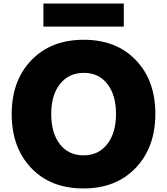

<svg xmlns="http://www.w3.org/2000/svg" viewBox="-20 -1019 941 1082"><path d="M155.8 -72.3Q45.9 -187.5 45.9 -376Q45.9 -564.5 156.7 -679.7Q267.6 -794.9 451.7 -794.9Q635.7 -794.9 745.6 -680.2Q855.5 -565.4 855.5 -377.4Q855.5 -189.5 745.1 -73.2Q634.8 43 450.2 43Q265.6 43 155.8 -72.3ZM224.6 -869.1V-999H677.7V-869.1ZM318.4 -545.9Q268.6 -483.4 268.6 -376.5Q268.6 -269.5 317.4 -206.5Q366.2 -143.6 450.7 -143.6Q535.2 -143.6 584.5 -207Q633.8 -270.5 633.8 -377Q633.8 -483.4 585 -545.9Q536.1 -608.4 452.1 -608.4Q368.2 -608.4 318.4 -545.9Z"/></svg>

Font: GenEi M Gothic v2 Black
Style: Regular
Weight: 900
Version: Version 2.0